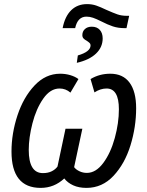

<svg xmlns="http://www.w3.org/2000/svg" viewBox="-20 -905 716 935"><path d="M404 -885Q428 -885 448.5 -878Q469 -871 498 -857Q532 -842 552 -835Q572 -828 598 -828H609L596 -768H586Q555 -768 529.5 -776.5Q504 -785 473 -801Q449 -813 433 -818.5Q417 -824 401 -824Q358 -824 346 -768H285Q296 -825 326.5 -855Q357 -885 404 -885ZM359 -635Q421 -653 421 -684Q421 -691 416.5 -695.5Q412 -700 403 -706Q392 -712 386.5 -718Q381 -724 381 -734Q381 -752 393.5 -763.5Q406 -775 427 -775Q452 -775 466 -759.5Q480 -744 480 -718Q480 -675 447.5 -644Q415 -613 354 -599ZM36 -167Q36 -255 65 -343Q94 -431 148 -488.5Q202 -546 273 -546Q299 -546 322.5 -539Q346 -532 362 -520L323 -454Q300 -474 270 -474Q225 -474 190.5 -424.5Q156 -375 138 -304.5Q120 -234 120 -175Q120 -62 189 -62Q214 -62 232 -71Q250 -80 260 -94L299 -278H381L341 -91Q350 -79 367 -71Q384 -63 403 -63Q447 -63 483 -111.5Q519 -160 539 -233Q559 -306 559 -373Q559 -474 499 -474Q469 -474 440 -455L421 -520Q464 -546 517 -546Q579 -546 611 -502.5Q643 -459 643 -378Q643 -287 615.5 -197.5Q588 -108 533 -49Q478 10 401 10Q364 10 336.5 -2.5Q309 -15 293 -36Q244 10 178 10Q36 10 36 -167Z"/></svg>

Font: Noto Sans UI Narrow
Style: Italic
Weight: 400
Width: 4
Italic angle: -12°
Designer: Monotype Design Team
Foundry: Monotype Imaging Inc.
Version: Version 1.001